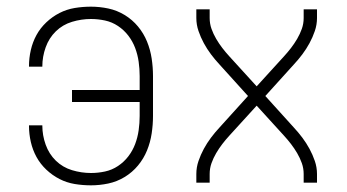

<svg xmlns="http://www.w3.org/2000/svg" viewBox="-20 -548 1040 576"><path d="M253 8Q228 8 204 4Q180 0 158.5 -11Q137 -22 119 -39Q101 -56 89.5 -77Q78 -98 72.5 -122Q67 -146 67 -170V-172H107V-171Q107 -142 117 -114Q127 -86 147.5 -66Q168 -46 196 -37.5Q224 -29 253 -29Q274 -29 295 -33.5Q316 -38 334 -50Q352 -62 365 -79Q378 -96 385.5 -116Q393 -136 396 -157.5Q399 -179 399 -200V-242H196V-278H399V-320Q399 -341 396 -362.5Q393 -384 385.5 -404Q378 -424 365 -441Q352 -458 334 -470Q316 -482 295 -486.5Q274 -491 253 -491Q224 -491 196 -482.5Q168 -474 147.5 -454Q127 -434 117 -406Q107 -378 107 -349V-348H67V-350Q67 -374 72.5 -398Q78 -422 89.5 -443Q101 -464 119 -481Q137 -498 158.5 -509Q180 -520 204 -524Q228 -528 253 -528Q279 -528 305 -522.5Q331 -517 354 -503Q377 -489 394 -468.5Q411 -448 421 -423.5Q431 -399 435 -372.5Q439 -346 439 -320V-200Q439 -174 435 -147.5Q431 -121 421 -96.5Q411 -72 394 -51.5Q377 -31 354 -17Q331 -3 305 2.5Q279 8 253 8Z M569 0V-26Q569 -46 575.5 -65Q582 -84 591.5 -101.5Q601 -119 613 -135Q625 -151 639 -166L724 -260L639 -354Q625 -369 613 -385Q601 -401 591.5 -418.5Q582 -436 575.5 -455Q569 -474 569 -494V-520H609V-494Q609 -477 614.5 -461.5Q620 -446 628.5 -431.5Q637 -417 647 -404Q657 -391 668 -379L750 -289L832 -379Q843 -391 853 -404Q863 -417 871.5 -431.5Q880 -446 885.5 -461.5Q891 -477 891 -494V-520H931V-494Q931 -474 924.5 -455Q918 -436 908.5 -418.5Q899 -401 887 -385Q875 -369 861 -354L776 -260L861 -166Q875 -151 887 -135Q899 -119 908.5 -101.5Q918 -84 924.5 -65Q931 -46 931 -26V0H891V-26Q891 -43 885.5 -58.5Q880 -74 871.5 -88.5Q863 -103 853 -116Q843 -129 832 -141L750 -231L668 -141Q657 -129 647 -116Q637 -103 628.5 -88.5Q620 -74 614.5 -58.5Q609 -43 609 -26V0Z"/></svg>

Font: Iosevka Curly Extralight
Style: Regular
Weight: 200
Monospace: yes
Designer: Belleve Invis
Foundry: Belleve Invis
Version: Version 22.1.2; ttfautohint (v1.8.4)